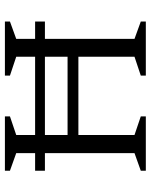

<svg xmlns="http://www.w3.org/2000/svg" viewBox="62 -662 600 763"><g transform="rotate(-90 361.5 -280.0)"><path d="M65 0V-20L135 -45V-401H65V-440H135V-515L65 -540V-560H281V-540L207 -515V-440H518V-515L443 -540V-560H658V-540L589 -515V-440H658V-401H589V-45L658 -20V0H443V-20L518 -45V-268H207V-45L281 -20V0ZM207 -311H518V-401H207Z"/></g></svg>

Font: Spectral SC Light
Style: Regular
Weight: 300
Designer: Jean-Baptiste Levee
Foundry: Production Type
Version: Version 2.001